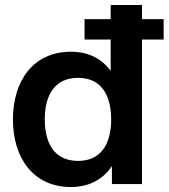

<svg xmlns="http://www.w3.org/2000/svg" viewBox="-20 -740 678 772"><path d="M320 -581H425V-455C390 -503 337 -532 265 -532C114 -532 32 -415 32 -260C32 -105 114 12 265 12C340 12 395 -20 430 -72V0H551V-581H638V-663H551V-720H425V-663H320ZM294 -93C202 -93 160 -160 160 -260C160 -360 202 -427 294 -427C385 -427 427 -360 427 -260C427 -160 385 -93 294 -93Z"/></svg>

Font: Aspekta 600
Style: Regular
Weight: 600
Designer: Ivo Dolenc
Version: Version 2.100